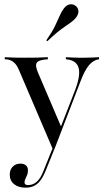

<svg xmlns="http://www.w3.org/2000/svg" viewBox="-20 -684 492 902"><path d="M227.4 15.3 67.7 -358.1Q57.3 -382.3 41.5 -394Q25.8 -405.6 2.4 -405.6V-415.3Q30.6 -413.7 50.8 -413.3Q71 -412.9 93.5 -412.9Q125 -412.9 152 -413.3Q179 -413.7 204.8 -415.3V-405.6Q162.9 -403.2 153.2 -389.9Q143.5 -376.6 158.9 -341.9L268.5 -85.5L260.5 -75L333.1 -261.3Q350.8 -308.1 352 -339.1Q353.2 -370.2 337.5 -386.7Q321.8 -403.2 289.5 -405.6V-415.3Q308.1 -414.5 321.4 -413.7Q334.7 -412.9 347.6 -412.9Q360.5 -412.9 375 -412.9Q392.7 -412.9 412.1 -413.7Q431.5 -414.5 445.2 -415.3V-405.6Q419.4 -402.4 398.8 -378.6Q378.2 -354.8 358.1 -301.6L236.3 15.3ZM100 197.6Q66.1 197.6 46 181Q25.8 164.5 25.8 136.3Q25.8 112.9 39.9 98.8Q54 84.7 75.8 84.7Q92.7 84.7 102 93.1Q111.3 101.6 111.3 116.1Q111.3 129 107.3 138.7Q103.2 148.4 99.2 156.5Q95.2 164.5 95.2 173.4Q95.2 185.5 112.1 185.5Q135.5 185.5 153.6 169Q171.8 152.4 184.7 117.7L232.3 -0.8L239.5 6.5L194.4 118.5Q183.1 146 169.8 163.7Q156.5 181.5 139.5 189.5Q122.6 197.6 100 197.6ZM202.4 -490.3 197.6 -494.4Q225.8 -535.5 239.1 -563.3Q252.4 -591.1 260.9 -610.9Q269.4 -630.6 280.6 -645.2Q294.4 -662.1 309.7 -663.7Q325 -665.3 336.3 -655.6Q347.6 -646.8 348.4 -631.5Q349.2 -616.1 335.5 -599.2Q326.6 -588.7 314.5 -579.8Q302.4 -571 286.3 -560.1Q270.2 -549.2 249.6 -532.7Q229 -516.1 202.4 -490.3Z"/></svg>

Font: Playfair 144pt
Style: Regular
Weight: 400
Designer: Claus Eggers Sørensen
Foundry: Claus Eggers Sørensen
Version: Version 2.001;gftools[0.9.30]